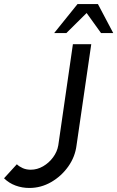

<svg xmlns="http://www.w3.org/2000/svg" viewBox="-66 -919 582 952"><path d="M79.5 13Q43.5 13 11 1Q-21.5 -11 -46 -35L17.5 -104.5Q29.5 -93 47 -85.2Q64.5 -77.5 86.5 -77.5Q118.5 -77.5 147.8 -94.5Q177 -111.5 197.2 -139Q217.5 -166.5 223 -198.5L295.5 -700H386.5L313.5 -198.5Q306.5 -141.5 272.5 -93.5Q238.5 -45.5 187.8 -16.2Q137 13 79.5 13ZM419.5 -899 495.5 -755H435L363.5 -854.5L263 -755H202.5L318.5 -899Z"/></svg>

Font: Urbanist Medium
Style: Italic
Weight: 500
Italic angle: -8°
Designer: Corey Hu
Foundry: Corey Hu
Version: Version 1.330; ttfautohint (v1.8.4.7-5d5b)